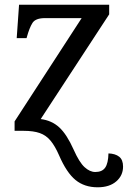

<svg xmlns="http://www.w3.org/2000/svg" viewBox="-20 -556 543 816"><path d="M395 240Q339 240 301 209Q263 178 231 104Q214 65 195 42Q176 19 149 9.5Q122 0 80 0H42V-40L327 -479H171Q131 -479 118 -458.5Q105 -438 94 -398L93 -394H51L61 -536H444V-495L153 -50Q200 -44 232 -14.5Q264 15 293 80Q317 134 339.5 154.5Q362 175 385 175Q414 175 427 156.5Q440 138 441 96Q470 97 486.5 110Q503 123 503 152Q503 190 474 215Q445 240 395 240Z"/></svg>

Font: NotoSerif-Regular
Style: Regular
Weight: 400
Designer: Monotype Design Team
Foundry: Monotype Imaging Inc.
Version: Version 2.007; ttfautohint (v1.8) -l 8 -r 50 -G 200 -x 14 -D